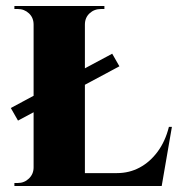

<svg xmlns="http://www.w3.org/2000/svg" viewBox="-20 -620 593 640"><path d="M16 -260 354 -441 378 -399 40 -218ZM263 -600V0H92V-600ZM484 -43 517 0H261V-43ZM553 -197 519 0H340L370 -43Q411 -43 445.5 -61.5Q480 -80 505.5 -114.5Q531 -149 543 -197ZM95 -62 97 0H28V-10Q28 -10 33 -10Q38 -10 39 -10Q61 -10 76.5 -25Q92 -40 92 -62ZM260 -538V-600H328V-590Q327 -590 322 -590Q317 -590 317 -590Q294 -590 278.5 -575.5Q263 -561 263 -538ZM95 -538H92Q92 -561 76.5 -575.5Q61 -590 39 -590Q38 -590 33 -590Q28 -590 28 -590V-600H95Z"/></svg>

Font: Cinzel ExtraBold
Style: Regular
Weight: 800
Designer: Natanael Gama
Version: Version 2.000